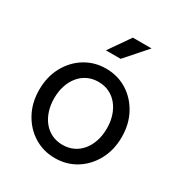

<svg xmlns="http://www.w3.org/2000/svg" viewBox="-171 -847 926 981"><g transform="rotate(30 292.0 -357.0)"><path d="M136.7 -253.9Q136.7 -294.4 147.7 -328.1Q158.7 -361.8 179.2 -387Q199.7 -412.1 228.3 -425.8Q256.8 -439.5 292 -439.5Q327.1 -439.5 355.7 -425.8Q384.3 -412.1 404.8 -387Q425.3 -361.8 436.3 -328.1Q447.3 -294.4 447.3 -253.9Q447.3 -213.9 436.3 -179.9Q425.3 -146 404.8 -120.8Q384.3 -95.7 355.7 -82Q327.1 -68.4 292 -68.4Q256.8 -68.4 228.3 -82Q199.7 -95.7 179.2 -120.8Q158.7 -146 147.7 -179.9Q136.7 -213.9 136.7 -253.9ZM48.8 -253.9Q48.8 -177.7 81.1 -118.2Q113.3 -58.6 168.5 -24.4Q223.6 9.8 292 9.8Q360.8 9.8 415.8 -24.4Q470.7 -58.6 502.9 -118.2Q535.2 -177.7 535.2 -253.9Q535.2 -330.1 502.9 -389.6Q470.7 -449.2 415.8 -483.4Q360.8 -517.6 292 -517.6Q223.6 -517.6 168.5 -483.4Q113.3 -449.2 81.1 -389.6Q48.8 -330.1 48.8 -253.9ZM330.1 -597.7H243.2L330.1 -722.7H440.4Z"/></g></svg>

Font: Giphurs SC
Style: Regular
Weight: 400
Version: Version 0.920